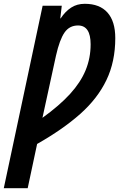

<svg xmlns="http://www.w3.org/2000/svg" viewBox="-75 -744 623 1004"><path d="M-55.2 240.2 147.9 -713.9H248L240.2 -647.9H242.2Q266.6 -684.6 297.1 -704.3Q327.6 -724.1 368.2 -724.1Q446.3 -724.1 487.1 -678.2Q527.8 -632.3 527.8 -544.9Q527.8 -421.4 481.4 -325Q435.1 -228.5 344.2 -147.9Q253.4 -67.4 119.1 8.8L69.8 240.2ZM147 -127.9Q235.8 -191.9 291.3 -252.7Q346.7 -313.5 372.8 -377Q398.9 -440.4 398.9 -512.2Q398.9 -610.8 333 -610.8Q288.1 -610.8 262.5 -574Q236.8 -537.1 217.8 -453.1Z"/></svg>

Font: Open Sans Condensed
Style: Bold Italic
Weight: 700
Width: 3
Italic angle: -12°
Designer: Monotype Design Team
Foundry: Monotype Imaging Inc.
Version: Version 3.003; ttfautohint (v1.8.4)